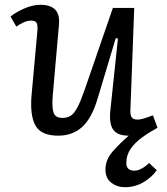

<svg xmlns="http://www.w3.org/2000/svg" viewBox="-20 -552 696 801"><path d="M24 -483Q43 -499 79 -515.5Q115 -532 149 -532Q234 -532 226 -449L200 -153Q196 -104 203.5 -82Q211 -60 241 -60Q261 -60 275.5 -69.5Q290 -79 303.5 -105Q317 -131 334 -180L451 -519H540L524 -93Q523 -71 530 -62Q537 -53 554 -53Q573 -53 618 -71L637 -19Q602 0 572.5 21.5Q543 43 525 69Q507 95 507 128Q507 160 541 160Q555 160 571.5 151Q588 142 602 128L634 158Q614 187 579 208Q544 229 500 229Q469 229 444.5 210.5Q420 192 420 155Q420 114 450.5 79.5Q481 45 517 14Q471 14 453 -10Q435 -34 440 -88L472 -391L463 -393L387 -140Q362 -57 322 -21.5Q282 14 223 14Q151 14 127.5 -29Q104 -72 112 -159L136 -423Q138 -446 133 -456Q128 -466 110 -466Q83 -466 48 -441Z"/></svg>

Font: Literata 7pt
Style: Italic
Weight: 400
Italic angle: -2°
Designer: Latin by Veronika Burian and Jose Scaglione. Greek by Irene Vlachou. Cyrillic by Vera Evstafieva
Foundry: TypeTogether
Version: Version 3.002